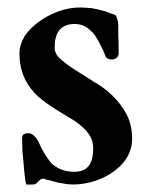

<svg xmlns="http://www.w3.org/2000/svg" viewBox="-20 -480 408 513"><path d="M180 -416C204.9 -416 219.4 -402.4 232 -388C238 -379 244 -370 248 -360C254 -350 258 -340 262 -330C264.1 -323.6 271.5 -321 279 -321C288.1 -321 297 -327.6 297 -337C297 -357 297 -373 296 -386V-416C295 -423 294 -429 292 -432C289.6 -441.6 286.7 -440.4 276 -444C263.1 -450.5 243.6 -454.5 226 -458C215 -459 205 -460 195 -460C176 -460 156 -457 137 -450C98.8 -435.9 67.5 -414.1 46 -384C37 -368 32 -353 32 -338C32 -283.1 54.1 -247.9 82 -222C110.2 -197.5 146.1 -177.2 178 -158C201.5 -141.2 229 -120.4 229 -84C229 -46.8 217.2 -21 179 -21C151.6 -21 133 -29.9 118 -43C104.3 -59 92.1 -79.2 83 -101C79.1 -108.9 68.3 -124 57 -124C46.4 -124 39 -121.7 39 -111C39 -102 40 -90 40 -76C41.7 -64.3 46.3 13 51 13H69C80.5 13 84 -3 96 -3C97 -3 100 -2 104 0C118.6 2.4 130.5 8.2 148 10C156 12 166 13 175 13C215 13 255.6 -1.3 281 -20C307.6 -37.7 333 -67.7 333 -109C333 -134 328 -156 318 -175C298.7 -211.7 265.4 -242.3 230 -262C199.1 -282.6 166.9 -299.6 142 -322C131 -331 126 -342 126 -353C126 -392.6 141.6 -416 180 -416Z"/></svg>

Font: fbb
Style: Bold
Weight: 400
Designer: David J. Perry, Michael Sharpe
Version: Version 1.045